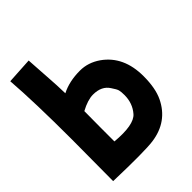

<svg xmlns="http://www.w3.org/2000/svg" viewBox="-242 -922 1173 1173"><g transform="rotate(-45 345.0 -335.5)"><path d="M228 -183V-60Q385 -46 428.5 -96Q472 -146 472 -217Q472 -246 468 -260.5Q464 -275 444 -304Q412 -355 338 -355Q292 -355 229 -321Q229 -271 228 -183ZM51 106Q53 -95 53 -251Q53 -575 38 -770L207 -780Q214 -660 218 -609.5Q222 -559 224 -480Q292 -515 385 -515Q455 -515 517 -472Q636 -388 636 -216Q636 -112 605 -47.5Q574 17 521 55Q468 93 392.5 103.5Q317 114 51 106Z"/></g></svg>

Font: KN Bobohei
Style: Bold
Weight: 700
Designer: Kingnam Type Foundry
Version: Version 1.710;March 18, 2023